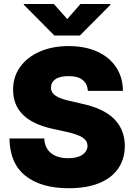

<svg xmlns="http://www.w3.org/2000/svg" viewBox="-20 -952 686 980"><path d="M330.1 -563.5Q285.2 -563.5 262.7 -547.6Q240.2 -531.7 240.2 -504.9Q240.2 -479 264.2 -463.1Q288.1 -447.3 337.9 -436.5L396.5 -422.9Q508.8 -398.9 562.5 -345Q616.2 -291 617.2 -208Q616.7 -139.2 582.5 -90.6Q548.3 -42 484.4 -16.6Q420.4 8.8 331.1 8.8Q189.9 8.8 109.9 -54.7Q29.8 -118.2 28.3 -245.1H206.1Q208 -196.8 240.2 -170.7Q272.5 -144.5 328.1 -144.5Q374.5 -144.5 400.1 -161.9Q425.8 -179.2 426.8 -208Q425.8 -233.9 401.6 -250Q377.4 -266.1 318.4 -279.3L247.1 -294.9Q46.9 -338.9 46.9 -493.2Q46.4 -559.1 82.5 -609.9Q118.7 -660.6 183.1 -688.7Q247.6 -716.8 330.1 -716.8Q414.1 -716.8 476.6 -688.5Q539.1 -660.2 573 -608.4Q606.9 -556.6 607.4 -488.3H428.7Q425.8 -524.9 401.4 -544.2Q377 -563.5 330.1 -563.5ZM323.2 -854.5 390.6 -931.6H543.9V-927.7L387.7 -770.5H257.8L101.6 -927.7V-931.6H254.9Z"/></svg>

Font: Pretendard Std Black
Style: Regular
Weight: 900
Designer: Base glyphs from Inter by Rasmus Andersson; Hangeul glyphs from Noto Sans CJK(Source Han Sans) by Jang Soo-young and Kan
Foundry: Kil Hyung-jin
Version: Version 1.309